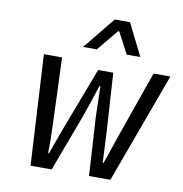

<svg xmlns="http://www.w3.org/2000/svg" viewBox="-81 -797 834 873"><g transform="rotate(10 336.5 -360.5)"><path d="M258.8 -573.2 378.9 -721.2H449.2L522.9 -573.2H460L408.2 -671.9H403.8L321.8 -573.2ZM117.2 0 88.9 -509.8H172.9L184.1 -210.9Q187.5 -131.3 186 -69.8H189.9Q192.4 -76.2 211.4 -129.6Q230.5 -183.1 241.2 -210.9L344.2 -481.9H414.1L431.2 -210.9Q434.1 -162.1 438 -69.8H441.9Q450.7 -94.7 466.6 -141.6Q482.4 -188.5 490.2 -210.9L595.2 -509.8H672.9L485.8 0H387.2L371.1 -264.2Q370.1 -288.6 369.1 -337.4Q368.2 -386.2 367.2 -411.1H362.8Q358.4 -397.9 341.8 -347.4Q325.2 -296.9 313 -263.2L214.8 0Z"/></g></svg>

Font: Office Code Pro Italic
Style: Regular
Weight: 400
Italic angle: -9°
Designer: Nathan Rutzky & Paul D. Hunt
Foundry: Adobe Systems Incorporated
Version: Version 1.004;PS 001.004;hotconv 1.0.70;makeotf.lib2.5.58329